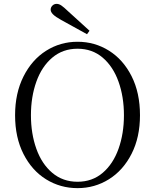

<svg xmlns="http://www.w3.org/2000/svg" viewBox="-20 -958 802 993"><path d="M296 -855Q267 -871 254.5 -883.5Q242 -896 242 -908Q242 -920 251 -929Q260 -938 273 -938Q285 -938 297.5 -929.5Q310 -921 333 -899L443 -799L430 -781ZM58 -362Q58 -476 101.5 -562.5Q145 -649 218.5 -695.5Q292 -742 381 -742Q470 -742 543.5 -696Q617 -650 660.5 -564Q704 -478 704 -362Q704 -248 660.5 -162.5Q617 -77 543.5 -31Q470 15 381 15Q292 15 218.5 -30.5Q145 -76 101.5 -161.5Q58 -247 58 -362ZM621 -362Q621 -457 593 -535.5Q565 -614 511 -660Q457 -706 381 -706Q305 -706 250.5 -660Q196 -614 168 -535.5Q140 -457 140 -362Q140 -267 168 -188.5Q196 -110 250.5 -64Q305 -18 381 -18Q457 -18 511 -64Q565 -110 593 -188.5Q621 -267 621 -362Z"/></svg>

Font: GL-CurulMinamoto Light
Style: Regular
Weight: 300
Designer: Eunice (kana); Ryoko NISHIZUKA 西塚涼子 (ideographs); Frank Grießhammer (Latin, Greek & Cyrillic); Wenlong ZHANG
Foundry: Gutenberg Labo; Adobe
Version: Version 1.002